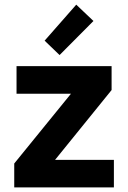

<svg xmlns="http://www.w3.org/2000/svg" viewBox="-20 -816 558 836"><path d="M42 0V-104.1L289 -407.9H52V-528H465.9V-423.9L219.8 -120H475.9V0ZM174.3 -638.9 312 -795.7 386.9 -724.6 239.4 -576.3Z"/></svg>

Font: Oxanium ExtraLight
Style: Regular
Weight: 200
Designer: Severin Meyer
Version: Version 2.000